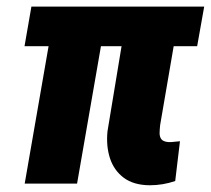

<svg xmlns="http://www.w3.org/2000/svg" viewBox="-20 -548 629 573"><path d="M589.4 -528.3 568.4 -410.2H53.2L73.7 -528.3ZM301.8 -528.3 210 0H53.7L145.5 -528.3ZM362.3 -528.3H518.6L458 -175.3Q456.5 -162.6 456.3 -151.4Q456.1 -140.1 461.4 -132.8Q466.8 -125.5 481.9 -124Q491.2 -123.5 499.5 -124.8Q507.8 -126 517.1 -126.5L502.9 -7.8Q484.9 -1.5 465.6 1.7Q446.3 4.9 426.3 4.9Q378.9 4.4 349.6 -17.3Q320.3 -39.1 308.3 -75.4Q296.4 -111.8 300.8 -156.2Z"/></svg>

Font: Roboto Condensed Black
Style: Italic
Weight: 900
Italic angle: -12°
Designer: Christian Robertson
Foundry: Google
Version: Version 3.008; 2023